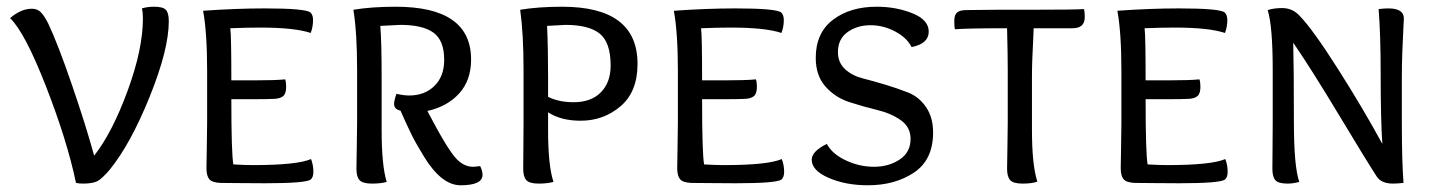

<svg xmlns="http://www.w3.org/2000/svg" viewBox="-20 -544 4286 571"><path d="M402 -519Q418 -524 439 -524Q464 -524 473 -515Q482 -506 482 -481Q482 -397 425 -256Q368 -115 306 -39Q283 -12 269 -5Q255 2 227 2Q215 2 206 0Q180 -125 117 -286.5Q54 -448 10 -490Q42 -518 75 -518Q90 -518 100 -509Q110 -500 123 -475Q152 -414 194 -291.5Q236 -169 260 -81Q314 -150 359.5 -274Q405 -398 405 -489Q405 -507 402 -519Z M665 -460Q668 -436 668 -305H732Q799 -305 828 -308Q831 -300 831 -286Q831 -266 822.5 -258.5Q814 -251 796 -250Q775 -249 739 -249H668Q668 -88 674 -55Q710 -53 732 -53Q864 -53 905 -71Q912 -53 912 -33Q912 -17 904 -10Q889 1 768 1Q744 1 691 0.5Q638 0 636 0Q611 -1 602.5 -11Q594 -21 594 -44Q594 -58 595 -105.5Q596 -153 596 -180V-333Q596 -447 584 -512Q682 -519 767 -519Q888 -519 903 -507Q911 -500 911 -484Q911 -464 904 -446Q856 -462 754 -462Q715 -462 665 -460Z M1339 -70Q1361 -48 1387 -48Q1392 -48 1408 -50Q1415 -36 1415 -24Q1415 7 1350 7Q1321 7 1294 -14.5Q1267 -36 1242 -76.5Q1217 -117 1203.5 -144.5Q1190 -172 1171 -215Q1152 -219 1152 -235Q1152 -245 1159 -265Q1181 -260 1197 -260Q1243 -260 1272 -288.5Q1301 -317 1301 -366Q1301 -424 1269 -447Q1237 -470 1171 -470Q1165 -470 1111 -467Q1115 -421 1115 -310V-156Q1115 -52 1130 -3Q1113 2 1086 2Q1059 2 1049.5 -8Q1040 -18 1040 -42Q1040 -54 1041 -103Q1042 -152 1042 -180V-336Q1042 -446 1031 -515Q1085 -524 1157 -524Q1381 -524 1381 -367Q1381 -305 1345.5 -266Q1310 -227 1251 -214Q1312 -97 1339 -70Z M1686 -240Q1738 -240 1767 -269.5Q1796 -299 1796 -349Q1796 -418 1763.5 -444Q1731 -470 1662 -470Q1658 -470 1607 -467Q1610 -401 1610 -316V-256Q1642 -240 1686 -240ZM1537 -180V-336Q1537 -444 1527 -515Q1581 -524 1652 -524Q1876 -524 1876 -354Q1876 -271 1825.5 -228Q1775 -185 1707 -185Q1648 -185 1610 -210V-155Q1610 -52 1626 -3Q1608 2 1582 2Q1555 2 1545.5 -8Q1536 -18 1536 -42Q1536 -54 1536.5 -103Q1537 -152 1537 -180Z M2065 -460Q2068 -436 2068 -305H2132Q2199 -305 2228 -308Q2231 -300 2231 -286Q2231 -266 2222.5 -258.5Q2214 -251 2196 -250Q2175 -249 2139 -249H2068Q2068 -88 2074 -55Q2110 -53 2132 -53Q2264 -53 2305 -71Q2312 -53 2312 -33Q2312 -17 2304 -10Q2289 1 2168 1Q2144 1 2091 0.5Q2038 0 2036 0Q2011 -1 2002.5 -11Q1994 -21 1994 -44Q1994 -58 1995 -105.5Q1996 -153 1996 -180V-333Q1996 -447 1984 -512Q2082 -519 2167 -519Q2288 -519 2303 -507Q2311 -500 2311 -484Q2311 -464 2304 -446Q2256 -462 2154 -462Q2115 -462 2065 -460Z M2691 -404Q2677 -432 2642 -450.5Q2607 -469 2569 -469Q2529 -469 2500.5 -448.5Q2472 -428 2472 -389Q2472 -358 2493 -338.5Q2514 -319 2545.5 -311Q2577 -303 2613.5 -292Q2650 -281 2681.5 -268.5Q2713 -256 2734 -225.5Q2755 -195 2755 -150Q2755 -69 2698.5 -31Q2642 7 2561 7Q2495 7 2444.5 -15Q2394 -37 2394 -69Q2394 -94 2439 -116Q2455 -86 2495.5 -67Q2536 -48 2579 -48Q2623 -48 2655.5 -69.5Q2688 -91 2688 -131Q2688 -166 2659 -186.5Q2630 -207 2588.5 -217Q2547 -227 2505.5 -240.5Q2464 -254 2435 -286.5Q2406 -319 2406 -372Q2406 -446 2457 -485Q2508 -524 2587 -524Q2645 -524 2693.5 -504.5Q2742 -485 2742 -450Q2742 -414 2691 -404Z M2977 -180V-336Q2977 -382 2975 -460Q2858 -460 2820 -457Q2818 -462 2818 -482Q2818 -500 2826.5 -507Q2835 -514 2854 -514Q2862 -514 2893.5 -514.5Q2925 -515 2945 -515H3042Q3175 -515 3204 -517Q3206 -507 3206 -493Q3206 -460 3170 -460H3054Q3054 -449 3052.5 -422.5Q3051 -396 3050 -368Q3049 -340 3049 -315V-158Q3049 -53 3065 -4Q3050 2 3021 2Q2994 2 2984.5 -8Q2975 -18 2975 -42Q2975 -54 2976 -103Q2977 -152 2977 -180Z M3384 -460Q3387 -436 3387 -305H3451Q3518 -305 3547 -308Q3550 -300 3550 -286Q3550 -266 3541.5 -258.5Q3533 -251 3515 -250Q3494 -249 3458 -249H3387Q3387 -88 3393 -55Q3429 -53 3451 -53Q3583 -53 3624 -71Q3631 -53 3631 -33Q3631 -17 3623 -10Q3608 1 3487 1Q3463 1 3410 0.5Q3357 0 3355 0Q3330 -1 3321.5 -11Q3313 -21 3313 -44Q3313 -58 3314 -105.5Q3315 -153 3315 -180V-333Q3315 -447 3303 -512Q3401 -519 3486 -519Q3607 -519 3622 -507Q3630 -500 3630 -484Q3630 -464 3623 -446Q3575 -462 3473 -462Q3434 -462 3384 -460Z M4154 0Q4134 2 4123 2Q4089 2 4075 -18Q4045 -64 3962 -202Q3879 -340 3826 -417Q3828 -342 3828 -181Q3828 -49 3844 -3Q3826 2 3809 2Q3782 2 3773 -8Q3764 -18 3764 -42Q3764 -54 3764.5 -103Q3765 -152 3765 -180V-336Q3765 -466 3750 -514Q3768 -520 3793 -520Q3824 -520 3845 -497Q3884 -457 3959 -339Q4034 -221 4091 -116Q4086 -188 4086 -331Q4086 -439 4080 -517Q4096 -519 4109 -519Q4155 -519 4155 -489Q4155 -485 4153.5 -458Q4152 -431 4150.5 -391Q4149 -351 4149 -315V-181Q4149 -64 4154 0Z"/></svg>

Font: Overlock SC
Style: Regular
Weight: 400
Designer: Dario Muhafara
Foundry: Dario Manuel Muhafara
Version: Version 1.001